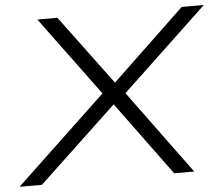

<svg xmlns="http://www.w3.org/2000/svg" viewBox="-68 -762 954 820"><g transform="rotate(-5 409.0 -352.5)"><path d="M-17 0 383 -378V-350L121 -705H207L433 -401H421L740 -705H835L457 -348L456 -376L732 0H646L406 -327L423 -324L79 0Z"/></g></svg>

Font: Nunito Sans 10pt Expanded Light
Style: Italic
Weight: 300
Width: 7
Italic angle: -9°
Designer: Vernon Adams
Foundry: Vernon Adams
Version: Version 3.101;gftools[0.9.27]